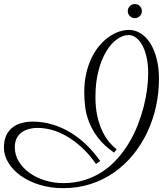

<svg xmlns="http://www.w3.org/2000/svg" viewBox="-49 -911 819 965"><path d="M524.4 -144Q472.7 -179.7 442.9 -219.5Q413.1 -259.3 397.9 -299.3Q382.8 -339.4 378.7 -377Q374.5 -414.6 374.5 -446.3Q374.5 -500 385 -544.2Q395.5 -588.4 412.8 -623.3Q430.2 -658.2 452.9 -684.1Q475.6 -710 500.5 -727.1Q525.4 -744.1 550.5 -752.4Q575.7 -760.7 597.7 -760.7Q630.9 -760.7 658.7 -742.9Q686.5 -725.1 706.8 -692.6Q727.1 -660.2 738.5 -615Q750 -569.8 750 -515.6Q750 -443.8 734.9 -375.2Q719.7 -306.6 690.7 -245.4Q661.6 -184.1 619.6 -132.8Q577.6 -81.5 524.2 -44.2Q470.7 -6.8 406.5 13.9Q342.3 34.7 268.6 34.7Q204.1 34.7 149.4 17.6Q94.7 0.5 55.2 -27.8Q15.6 -56.2 -6.8 -93Q-29.3 -129.9 -29.3 -169.4Q-29.3 -206.5 -17.1 -231.4Q-4.9 -256.3 15.4 -271.5Q35.6 -286.6 61.5 -293.2Q87.4 -299.8 114.7 -299.8Q166 -299.8 213.6 -285.6Q261.2 -271.5 304.4 -245.6Q347.7 -219.7 385.3 -183.1Q422.9 -146.5 454.6 -101.6L433.6 -86.9Q398.4 -137.2 359.9 -171.9Q321.3 -206.5 283.2 -228Q245.1 -249.5 209 -258.8Q172.9 -268.1 142.6 -268.1Q111.8 -268.1 89.8 -260.7Q67.9 -253.4 53.5 -240.7Q39.1 -228 32.2 -210Q25.4 -191.9 25.4 -170.9Q25.4 -132.3 45.4 -99.4Q65.4 -66.4 99.1 -42.2Q132.8 -18.1 176.8 -4.4Q220.7 9.3 268.6 9.3Q327.1 9.3 376.7 -6.3Q426.3 -22 467.3 -49.3Q508.3 -76.7 541 -113.5Q573.7 -150.4 599.4 -193.1Q625 -235.8 643.1 -282Q661.1 -328.1 672.9 -373.8Q684.6 -419.4 690.2 -462.6Q695.8 -505.9 695.8 -542.5Q695.8 -589.8 687.3 -625.7Q678.7 -661.6 665 -685.8Q651.4 -710 633.5 -722.4Q615.7 -734.9 597.7 -734.9Q568.8 -734.9 539.1 -713.9Q509.3 -692.9 485.1 -652.8Q460.9 -612.8 445.8 -554.7Q430.7 -496.6 430.7 -422.9Q430.7 -368.2 440.7 -325Q450.7 -281.7 466.6 -249.5Q482.4 -217.3 501.2 -195.3Q520 -173.3 537.6 -161.1ZM664.1 -855Q664.1 -840.8 653.8 -830.3Q643.6 -819.8 628.4 -819.8Q614.3 -819.8 603.8 -830.3Q593.3 -840.8 593.3 -855Q593.3 -870.1 603.8 -880.4Q614.3 -890.6 628.4 -890.6Q643.6 -890.6 653.8 -880.4Q664.1 -870.1 664.1 -855Z"/></svg>

Font: Parisienne
Style: Regular
Weight: 400
Designer: Astigmatic (AOETI)
Foundry: Astigmatic (AOETI)
Version: Version 1.000